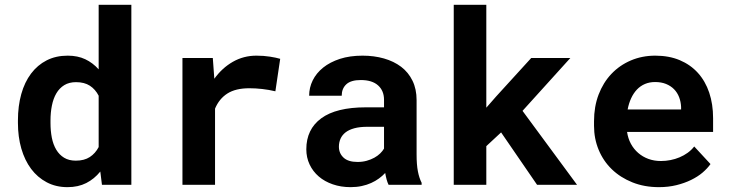

<svg xmlns="http://www.w3.org/2000/svg" viewBox="-20 -770 3040 800"><path d="M54.7 -268.1Q54.7 -328.1 68.6 -377.9Q82.5 -427.7 109.4 -463.4Q136.2 -499 174.6 -518.6Q212.9 -538.1 262.2 -538.1Q303.7 -538.1 335.2 -523.2Q366.7 -508.3 391.1 -481V-750H527.3V0H404.8L397.9 -55.2Q373 -24.4 339.4 -7.3Q305.7 9.8 261.2 9.8Q212.9 9.8 174.6 -10.5Q136.2 -30.8 109.6 -66.4Q83 -102.1 68.8 -151.1Q54.7 -200.2 54.7 -257.8ZM190.4 -257.8Q190.4 -224.6 196 -196Q201.7 -167.5 214.4 -146.2Q227.1 -125 247.1 -112.8Q267.1 -100.6 295.9 -100.6Q331.1 -100.6 354.2 -115.7Q377.4 -130.9 391.1 -157.2V-371.1Q377.4 -397.9 354.5 -412.8Q331.5 -427.7 296.9 -427.7Q268.1 -427.7 247.8 -415.3Q227.5 -402.8 214.8 -381.1Q202.1 -359.4 196.3 -330.3Q190.4 -301.3 190.4 -268.1Z M1048.3 -538.1Q1079.1 -538.1 1105.2 -533.9Q1131.3 -529.8 1147.5 -524.9L1127.4 -389.6Q1100.6 -396 1072.5 -399.2Q1044.4 -402.3 1019 -402.3Q961.9 -402.3 927.5 -380.4Q893.1 -358.4 876 -317.4V0H740.2V-528.3H866.7L873 -441.9Q905.3 -486.8 950.2 -512.5Q995.1 -538.1 1048.3 -538.1Z M1599.1 0Q1594.2 -9.8 1590.8 -22.5Q1587.4 -35.2 1585 -49.3Q1573.7 -37.1 1559.1 -26.4Q1544.4 -15.6 1526.6 -7.6Q1508.8 0.5 1487.3 5.1Q1465.8 9.8 1440.9 9.8Q1400.4 9.8 1366.5 -2Q1332.5 -13.7 1308.1 -34.7Q1283.7 -55.7 1270 -84.7Q1256.3 -113.8 1256.3 -147.9Q1256.3 -231.4 1318.6 -277.1Q1380.9 -322.8 1504.4 -322.8H1580.1V-354Q1580.1 -392.1 1555.2 -414.3Q1530.3 -436.5 1483.4 -436.5Q1441.9 -436.5 1422.9 -418.7Q1403.8 -400.9 1403.8 -371.1H1268.1Q1268.1 -404.8 1283 -435.1Q1297.9 -465.3 1326.4 -488.3Q1355 -511.2 1396.2 -524.7Q1437.5 -538.1 1490.7 -538.1Q1538.6 -538.1 1579.8 -526.4Q1621.1 -514.6 1651.4 -491.7Q1681.6 -468.8 1698.7 -433.8Q1715.8 -398.9 1715.8 -353V-126.5Q1715.8 -84 1721.2 -56.2Q1726.6 -28.3 1736.8 -8.3V0ZM1469.7 -95.2Q1490.2 -95.2 1507.8 -100.1Q1525.4 -105 1539.6 -112.8Q1553.7 -120.6 1564 -130.6Q1574.2 -140.6 1580.1 -150.9V-241.7H1510.7Q1479 -241.7 1456.5 -235.6Q1434.1 -229.5 1419.9 -218.5Q1405.8 -207.5 1398.9 -192.1Q1392.1 -176.8 1392.1 -158.7Q1392.1 -131.3 1411.4 -113.3Q1430.7 -95.2 1469.7 -95.2Z M2067.9 -218.3 2006.3 -161.1V0H1870.6V-750H2006.3V-321.3L2047.4 -368.2L2193.4 -528.3H2356.4L2157.2 -308.1L2384.3 0H2217.8Z M2725.6 9.8Q2664.6 9.8 2614.7 -10.3Q2564.9 -30.3 2529.3 -64.7Q2493.7 -99.1 2474.4 -145.8Q2455.1 -192.4 2455.1 -245.6V-265.1Q2455.1 -325.7 2474.1 -375.7Q2493.2 -425.8 2527.3 -461.9Q2561.5 -498 2608.4 -518.1Q2655.3 -538.1 2710.4 -538.1Q2767.6 -538.1 2812.3 -519.3Q2856.9 -500.5 2887.9 -466.3Q2918.9 -432.1 2935.1 -384Q2951.2 -335.9 2951.2 -277.8V-220.2H2592.8Q2596.7 -193.4 2608.6 -171.1Q2620.6 -148.9 2639.2 -132.8Q2657.7 -116.7 2681.6 -107.9Q2705.6 -99.1 2733.9 -99.1Q2753.9 -99.1 2773.7 -103Q2793.5 -106.9 2811.5 -114.5Q2829.6 -122.1 2845.2 -133.3Q2860.8 -144.5 2872.6 -159.7L2940.4 -86.4Q2927.7 -68.4 2907.5 -51Q2887.2 -33.7 2859.6 -20.3Q2832 -6.8 2798.3 1.5Q2764.6 9.8 2725.6 9.8ZM2709.5 -428.2Q2686.5 -428.2 2667.5 -420.2Q2648.4 -412.1 2634 -397Q2619.6 -381.8 2609.9 -360.8Q2600.1 -339.8 2595.2 -314H2817.9V-324.7Q2816.9 -346.2 2809.6 -365.2Q2802.2 -384.3 2788.6 -398.2Q2774.9 -412.1 2755.1 -420.2Q2735.4 -428.2 2709.5 -428.2Z"/></svg>

Font: TypoPRO Roboto Mono
Style: Bold
Weight: 700
Designer: Google
Version: Version 2.000986; 2015; ttfautohint (v1.3)